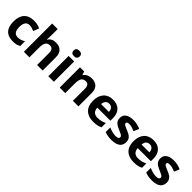

<svg xmlns="http://www.w3.org/2000/svg" viewBox="331 -2199 3649 3649"><g transform="rotate(45 2155.0 -375.0)"><path d="M299.8 9.8C337.4 9.8 368.2 6.8 393.1 1C417.5 -4.9 441.9 -15.6 465.8 -30.8V-158.2C417 -125.5 370.1 -110.8 313 -110.8C235.4 -110.8 196.8 -164.1 196.8 -271C196.8 -380.9 235.4 -436 313 -436C353.5 -436 392.1 -422.9 439 -403.8L482.9 -519C432.6 -543.9 376 -556.2 313 -556.2C140.6 -556.2 44.9 -455.6 44.9 -270C44.9 -83.5 129.9 9.8 299.8 9.8Z M1096.2 -356C1096.2 -484.9 1028.8 -556.2 900.4 -556.2C828.1 -556.2 775.4 -529.3 742.2 -476.1H734.4L737.8 -520C740.2 -564.5 741.2 -592.8 741.2 -605V-759.8H592.3V0H741.2V-256.8C741.2 -383.8 775.9 -437 859.4 -437C918 -437 947.3 -397.5 947.3 -318.8V0H1096.2Z M1243.2 -687C1243.2 -638.2 1270 -613.8 1324.2 -613.8C1378.4 -613.8 1405.3 -640.6 1405.3 -687C1405.3 -735.4 1378.4 -759.8 1324.2 -759.8C1270 -759.8 1243.2 -735.4 1243.2 -687ZM1398.4 -545.9H1249.5V0H1398.4Z M2058.6 -356C2058.6 -485.4 1991.7 -556.2 1864.7 -556.2C1790.5 -556.2 1730 -528.8 1696.8 -476.1H1688.5L1668.5 -545.9H1554.7V0H1703.6V-256.8C1703.6 -321.3 1712.9 -367.7 1731.4 -395.5C1750 -423.3 1780.3 -437 1821.8 -437C1882.8 -437 1909.7 -397.5 1909.7 -318.8V0H2058.6Z M2459 9.8C2501.5 9.8 2537.6 6.8 2567.4 0.5C2597.2 -6.3 2625 -15.6 2650.9 -28.8V-144C2586.9 -114.3 2531.7 -101.1 2465.8 -101.1C2381.3 -101.1 2333 -151.4 2329.6 -235.8H2681.6V-308.1C2681.6 -385.7 2660.2 -446.3 2617.2 -490.2C2574.2 -534.2 2514.2 -556.2 2437 -556.2C2356.4 -556.2 2293 -531.2 2247.6 -481.4C2201.7 -431.2 2178.7 -360.4 2178.7 -269C2178.7 -180.2 2203.6 -111.3 2252.9 -63C2302.2 -14.6 2371.1 9.8 2459 9.8ZM2438 -450.2C2501 -450.2 2540.5 -408.7 2542 -335H2333C2338.4 -408.7 2375 -450.2 2438 -450.2Z M3183.6 -162.1C3183.6 -189 3178.7 -212.4 3169.4 -231.9C3160.2 -251.5 3145.5 -268.6 3125.5 -283.7C3105.5 -298.8 3074.2 -314.9 3031.7 -332C2983.9 -351.1 2953.1 -365.7 2939 -375.5C2924.8 -385.3 2917.5 -397 2917.5 -410.2C2917.5 -434.1 2939.5 -445.8 2983.4 -445.8C3032.7 -445.8 3078.1 -429.2 3132.8 -405.8L3177.7 -513.2C3115.7 -542 3051.8 -556.2 2985.8 -556.2C2847.7 -556.2 2769.5 -501 2769.5 -403.8C2769.5 -375.5 2773.9 -351.6 2783.2 -332.5C2792 -313 2806.2 -295.9 2826.2 -280.8C2845.7 -265.6 2876.5 -249.5 2918.5 -231.9C2947.8 -219.7 2971.2 -209 2988.8 -199.7C3023.9 -181.2 3036.6 -169.4 3036.6 -146C3036.6 -114.7 3009.8 -99.1 2955.6 -99.1C2929.2 -99.1 2898.9 -103.5 2864.3 -112.3C2829.6 -121.1 2798.3 -131.8 2770.5 -145V-22C2819.3 -1 2871.1 9.8 2950.7 9.8C3105.5 9.8 3183.6 -50.3 3183.6 -162.1Z M3546.9 9.8C3589.4 9.8 3625.5 6.8 3655.3 0.5C3685.1 -6.3 3712.9 -15.6 3738.8 -28.8V-144C3674.8 -114.3 3619.6 -101.1 3553.7 -101.1C3469.2 -101.1 3420.9 -151.4 3417.5 -235.8H3769.5V-308.1C3769.5 -385.7 3748 -446.3 3705.1 -490.2C3662.1 -534.2 3602.1 -556.2 3524.9 -556.2C3444.3 -556.2 3380.9 -531.2 3335.4 -481.4C3289.6 -431.2 3266.6 -360.4 3266.6 -269C3266.6 -180.2 3291.5 -111.3 3340.8 -63C3390.1 -14.6 3459 9.8 3546.9 9.8ZM3525.9 -450.2C3588.9 -450.2 3628.4 -408.7 3629.9 -335H3420.9C3426.3 -408.7 3462.9 -450.2 3525.9 -450.2Z M4271.5 -162.1C4271.5 -189 4266.6 -212.4 4257.3 -231.9C4248 -251.5 4233.4 -268.6 4213.4 -283.7C4193.4 -298.8 4162.1 -314.9 4119.6 -332C4071.8 -351.1 4041 -365.7 4026.9 -375.5C4012.7 -385.3 4005.4 -397 4005.4 -410.2C4005.4 -434.1 4027.3 -445.8 4071.3 -445.8C4120.6 -445.8 4166 -429.2 4220.7 -405.8L4265.6 -513.2C4203.6 -542 4139.6 -556.2 4073.7 -556.2C3935.5 -556.2 3857.4 -501 3857.4 -403.8C3857.4 -375.5 3861.8 -351.6 3871.1 -332.5C3879.9 -313 3894 -295.9 3914.1 -280.8C3933.6 -265.6 3964.4 -249.5 4006.3 -231.9C4035.6 -219.7 4059.1 -209 4076.7 -199.7C4111.8 -181.2 4124.5 -169.4 4124.5 -146C4124.5 -114.7 4097.7 -99.1 4043.5 -99.1C4017.1 -99.1 3986.8 -103.5 3952.1 -112.3C3917.5 -121.1 3886.2 -131.8 3858.4 -145V-22C3907.2 -1 3959 9.8 4038.6 9.8C4193.4 9.8 4271.5 -50.3 4271.5 -162.1Z"/></g></svg>

Font: Noto Reveo Sans
Style: Bold
Weight: 700
Designer: Monotype Design team
Foundry: Monotype Imaging Inc.
Version: Version 1.04